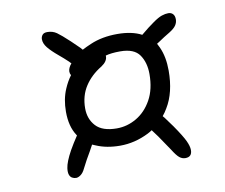

<svg xmlns="http://www.w3.org/2000/svg" viewBox="-66 -686 831 709"><g transform="rotate(-10 350.0 -331.5)"><path d="M346 -146Q295 -146 256 -163Q250 -165 244 -168Q238 -157 232 -146Q214 -116 199 -86Q192 -71 182.5 -64Q173 -57 165 -57Q157 -57 150 -61Q143 -65 140 -74Q137 -83 139 -98Q142 -121 164 -161Q177 -184 195 -211Q194 -213 193 -214Q170 -249 170 -304Q170 -351 186 -388Q197 -414 212 -434Q208 -440 208 -448Q208 -461 221 -477Q217 -480 214 -484Q196 -501 179 -515Q155 -535 142 -551Q129 -567 129 -583Q129 -592 134.5 -599Q140 -606 153 -606Q173 -606 188 -595.5Q203 -585 233 -557Q247 -544 264 -527Q268 -523 271 -519Q286 -527 305 -535Q349 -554 406 -554Q461 -554 497 -535Q527 -560 546 -573Q567 -588 580.5 -592.5Q594 -597 605 -597Q616 -597 622.5 -590Q629 -583 629 -570Q629 -558 622 -547.5Q615 -537 597 -526Q575 -513 553 -498Q548 -495 545 -493Q549 -485 553 -477Q570 -440 570 -388Q570 -306 537 -252Q529 -238 519 -226Q522 -223 525 -219Q540 -199 552 -182Q581 -140 590.5 -119.5Q600 -99 600 -85Q600 -59 575 -59Q563 -59 553 -67Q543 -75 528 -99Q510 -126 490 -155Q480 -168 470 -182Q461 -176 453 -172Q401 -146 346 -146ZM351 -483Q351 -481 351 -479Q351 -471 345.5 -462.5Q340 -454 328 -446Q288 -422 265 -386.5Q242 -351 242 -304Q242 -264 266.5 -237.5Q291 -211 345 -211Q384 -211 419 -231.5Q454 -252 476 -291.5Q498 -331 498 -388Q498 -431 478 -460Q458 -489 406 -489Q372 -489 351 -483Z"/></g></svg>

Font: Shantell Sans Light Light
Style: Regular
Weight: 300
Version: Version 1.008;[ac192a2d6]